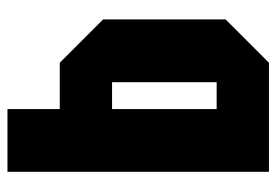

<svg xmlns="http://www.w3.org/2000/svg" viewBox="-133 -467 740 514"><g transform="rotate(90 237.0 -210.0)"><path d="M440 -560V140H272V0H148L32 -116V-444L148 -560ZM272 -420H200V-140H272Z"/></g></svg>

Font: Tektur Condensed
Style: Bold
Weight: 700
Width: 3
Designer: Adam Jagosz
Foundry: Adam Jagosz
Version: Version 1.005;gftools[0.9.30]